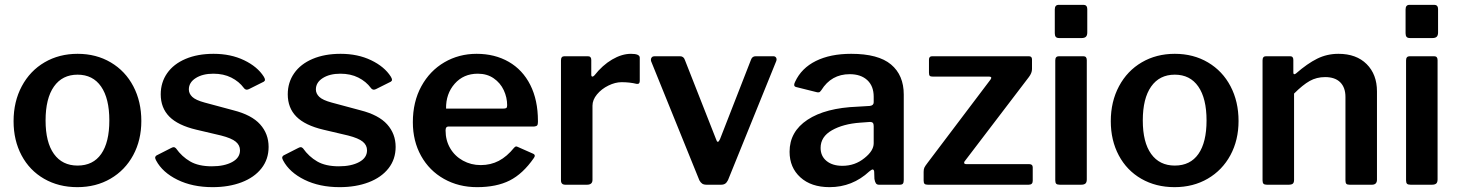

<svg xmlns="http://www.w3.org/2000/svg" viewBox="-20 -762 6013 792"><path d="M36 -262Q36 -343 70 -406.5Q104 -470 164 -505Q224 -540 300 -540Q377 -540 437 -504.5Q497 -469 530 -406Q563 -343 563 -263Q563 -184 529.5 -122Q496 -60 436 -25Q376 10 299 10Q222 10 162 -24.5Q102 -59 69 -121Q36 -183 36 -262ZM431 -265Q431 -356 397 -405Q363 -454 300 -454Q237 -454 202.5 -405Q168 -356 168 -265Q168 -175 202.5 -127Q237 -79 300 -79Q364 -79 397.5 -127Q431 -175 431 -265Z M860 -458Q816 -458 787.5 -440Q759 -422 759 -393Q759 -376 773 -362.5Q787 -349 824 -339L943 -307Q1018 -288 1053 -249Q1088 -210 1088 -156Q1088 -105 1058.5 -67.5Q1029 -30 976.5 -10Q924 10 857 10Q774 10 712 -20.5Q650 -51 624 -100Q620 -108 620 -111Q620 -117 626 -121L685 -151Q692 -155 697 -155Q701 -155 706 -150Q730 -116 764.5 -96Q799 -76 854 -76Q905 -76 937.5 -93.5Q970 -111 970 -142Q970 -163 952.5 -177.5Q935 -192 892 -203L790 -227Q714 -245 678.5 -281Q643 -317 643 -373Q643 -422 669.5 -460Q696 -498 745.5 -519Q795 -540 861 -540Q932 -540 987 -513.5Q1042 -487 1068 -446Q1073 -438 1073 -433Q1073 -428 1068 -425L1006 -394Q1000 -392 999 -392Q991 -392 986 -399Q966 -426 934 -442Q902 -458 860 -458Z M1384 -458Q1340 -458 1311.5 -440Q1283 -422 1283 -393Q1283 -376 1297 -362.5Q1311 -349 1348 -339L1467 -307Q1542 -288 1577 -249Q1612 -210 1612 -156Q1612 -105 1582.5 -67.5Q1553 -30 1500.5 -10Q1448 10 1381 10Q1298 10 1236 -20.5Q1174 -51 1148 -100Q1144 -108 1144 -111Q1144 -117 1150 -121L1209 -151Q1216 -155 1221 -155Q1225 -155 1230 -150Q1254 -116 1288.5 -96Q1323 -76 1378 -76Q1429 -76 1461.5 -93.5Q1494 -111 1494 -142Q1494 -163 1476.5 -177.5Q1459 -192 1416 -203L1314 -227Q1238 -245 1202.5 -281Q1167 -317 1167 -373Q1167 -422 1193.5 -460Q1220 -498 1269.5 -519Q1319 -540 1385 -540Q1456 -540 1511 -513.5Q1566 -487 1592 -446Q1597 -438 1597 -433Q1597 -428 1592 -425L1530 -394Q1524 -392 1523 -392Q1515 -392 1510 -399Q1490 -426 1458 -442Q1426 -458 1384 -458Z M1963 -81Q2004 -81 2037.5 -98.5Q2071 -116 2101 -153Q2106 -158 2109 -158Q2112 -158 2118 -155L2179 -128Q2186 -125 2186 -119Q2186 -116 2182 -110Q2137 -45 2082.5 -17.5Q2028 10 1948 10Q1872 10 1811.5 -24Q1751 -58 1717 -119Q1683 -180 1683 -258Q1683 -342 1718 -406Q1753 -470 1813 -505Q1873 -540 1946 -540Q2021 -540 2078.5 -507Q2136 -474 2167.5 -411.5Q2199 -349 2199 -263V-259Q2199 -249 2196 -245Q2193 -241 2183 -240H1829Q1818 -240 1818 -224Q1818 -183 1837 -150.5Q1856 -118 1889.5 -99.5Q1923 -81 1963 -81ZM2055 -314Q2065 -314 2068.5 -316.5Q2072 -319 2072 -328Q2072 -360 2058 -390Q2044 -420 2016.5 -439Q1989 -458 1951 -458Q1892 -458 1855.5 -416.5Q1819 -375 1820 -314Z M2294 -18V-513Q2294 -530 2308 -530H2405Q2419 -530 2419 -515V-454Q2419 -446 2424 -446Q2427 -446 2432 -451Q2465 -493 2505 -516.5Q2545 -540 2583 -540Q2619 -540 2619 -524V-428Q2619 -414 2606 -416Q2578 -423 2544 -423Q2518 -423 2489.5 -409Q2461 -395 2442.5 -372.5Q2424 -350 2424 -326V-20Q2424 0 2401 0H2312Q2294 0 2294 -18Z M3182 -510 2983 -19Q2978 -9 2971.5 -4.5Q2965 0 2954 0H2895Q2883 0 2876.5 -4.5Q2870 -9 2865 -18L2666 -509Q2665 -511 2665 -516Q2665 -522 2669 -526Q2673 -530 2680 -530H2785Q2800 -530 2805 -515L2934 -187Q2937 -177 2941 -177Q2945 -177 2950 -188L3078 -516Q3083 -530 3097 -530H3170Q3178 -530 3181.5 -524Q3185 -518 3182 -510Z M3402 10Q3326 10 3281.5 -30.5Q3237 -71 3237 -136Q3237 -219 3311 -268Q3385 -317 3518 -322L3568 -325Q3584 -327 3584 -340V-363Q3584 -407 3557.5 -431.5Q3531 -456 3485 -456Q3409 -456 3368 -390Q3365 -386 3362.5 -383.5Q3360 -381 3356 -381Q3351 -381 3348 -382L3264 -403Q3256 -405 3256 -412Q3256 -417 3260 -425Q3286 -481 3345.5 -510.5Q3405 -540 3491 -540Q3603 -540 3655.5 -496Q3708 -452 3708 -372V-20Q3708 -9 3704.5 -4.5Q3701 0 3691 0H3606Q3597 0 3593 -6Q3589 -12 3587 -24L3586 -54Q3585 -63 3579 -63Q3576 -63 3566 -55Q3496 10 3402 10ZM3569 -259 3528 -256Q3458 -251 3411.5 -224.5Q3365 -198 3365 -152Q3365 -118 3389.5 -98Q3414 -78 3455 -78Q3507 -78 3546 -110Q3584 -140 3584 -171V-242Q3584 -251 3580.5 -255Q3577 -259 3569 -259Z M3790 -17V-53Q3790 -64 3793 -70.5Q3796 -77 3806 -90L4066 -434Q4069 -439 4069 -441Q4069 -446 4059 -446H3828Q3819 -446 3815.5 -449Q3812 -452 3812 -462V-516Q3812 -530 3825 -530H4224Q4237 -530 4237 -517V-477Q4237 -461 4224 -444L3961 -99Q3957 -95 3957 -91Q3957 -85 3966 -85H4225Q4240 -85 4240 -72V-16Q4240 0 4223 0H3808Q3798 0 3794 -3.5Q3790 -7 3790 -17Z M4465 -628Q4465 -616 4459.5 -610.5Q4454 -605 4441 -605H4350Q4339 -605 4335 -610Q4331 -615 4331 -625V-723Q4331 -742 4347 -742H4450Q4457 -742 4461 -737.5Q4465 -733 4465 -725ZM4463 -22Q4463 -10 4457.5 -5Q4452 0 4439 0H4352Q4341 0 4337 -4Q4333 -8 4333 -18V-513Q4333 -530 4348 -530H4449Q4463 -530 4463 -514Z M4562 -262Q4562 -343 4596 -406.5Q4630 -470 4690 -505Q4750 -540 4826 -540Q4903 -540 4963 -504.5Q5023 -469 5056 -406Q5089 -343 5089 -263Q5089 -184 5055.5 -122Q5022 -60 4962 -25Q4902 10 4825 10Q4748 10 4688 -24.5Q4628 -59 4595 -121Q4562 -183 4562 -262ZM4957 -265Q4957 -356 4923 -405Q4889 -454 4826 -454Q4763 -454 4728.5 -405Q4694 -356 4694 -265Q4694 -175 4728.5 -127Q4763 -79 4826 -79Q4890 -79 4923.5 -127Q4957 -175 4957 -265Z M5188 -18V-513Q5188 -530 5202 -530H5302Q5315 -530 5315 -515V-463Q5315 -457 5318 -456Q5321 -455 5326 -459Q5373 -500 5413.5 -520Q5454 -540 5501 -540Q5575 -540 5617.5 -497.5Q5660 -455 5660 -385V-21Q5660 0 5639 0H5547Q5537 0 5533.5 -4Q5530 -8 5530 -18V-362Q5530 -401 5508.5 -422.5Q5487 -444 5446 -444Q5411 -444 5382.5 -428Q5354 -412 5318 -376V-20Q5318 -9 5313 -4.5Q5308 0 5295 0H5206Q5196 0 5192 -4Q5188 -8 5188 -18Z M5912 -628Q5912 -616 5906.5 -610.5Q5901 -605 5888 -605H5797Q5786 -605 5782 -610Q5778 -615 5778 -625V-723Q5778 -742 5794 -742H5897Q5904 -742 5908 -737.5Q5912 -733 5912 -725ZM5910 -22Q5910 -10 5904.5 -5Q5899 0 5886 0H5799Q5788 0 5784 -4Q5780 -8 5780 -18V-513Q5780 -530 5795 -530H5896Q5910 -530 5910 -514Z"/></svg>

Font: n
Style: Regular
Weight: 600
Designer: Pablo Impallari, Rodrigo Fuenzalida
Foundry: Impallari Type
Version: Version 1.002; ttfautohint (v1.5)